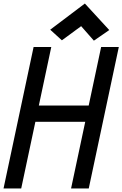

<svg xmlns="http://www.w3.org/2000/svg" viewBox="-27 -1066 692 1086"><path d="M375 0 545 -800H645L475 0ZM-7 0 163 -800H263L93 0ZM102 -377 122 -469H546L526 -377ZM504 -836 432 -918 323 -838 257 -898 453 -1046 591 -896Z"/></svg>

Font: Victor Mono Thin
Style: Italic
Weight: 100
Italic angle: -12°
Monospace: yes
Designer: Rune Bjørnerås
Version: Version 1.561;gftools[0.9.30]